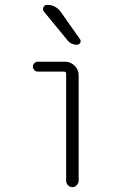

<svg xmlns="http://www.w3.org/2000/svg" viewBox="-20 -775 540 795"><path d="M135.7 -478.5Q127.9 -478.5 122.1 -484.9Q116.2 -491.2 116.2 -499Q116.2 -506.8 122.1 -513.2Q127.9 -519.5 135.7 -519.5H249Q272.5 -519.5 289.1 -502.9Q305.7 -486.3 305.7 -462.9V-26.4Q305.7 -16.6 297.9 -8.3Q290 0 279.8 0Q269.5 0 261.7 -7.8Q253.9 -15.6 253.9 -26.4V-469.7Q253.9 -478.5 245.1 -478.5ZM174.8 -754.9Q210.9 -754.9 232.4 -724.6L311.5 -612.3Q316.4 -605.5 312 -597.7Q307.6 -589.8 299.8 -589.8Q272.5 -589.8 257.8 -610.4L162.1 -726.6Q155.3 -734.4 159.7 -744.6Q164.1 -754.9 174.8 -754.9Z"/></svg>

Font: Rounded-X Mgen+ 1mn light
Style: Regular
Weight: 200
Designer: [Source Han Sans]
Ryoko NISHIZUKA  (kana & ideographs); Paul D. Hunt (Latin, Greek & Cyrillic); Wenlong ZHANG  (bopomofo
Version: Version 1.059.20150602